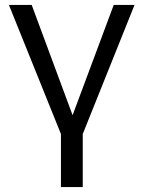

<svg xmlns="http://www.w3.org/2000/svg" viewBox="-20 -542 580 775"><path d="M226 213V-1L16 -522H108L273 -77L439 -522H523L314 -1V213Z"/></svg>

Font: YasnoRaleway Medium
Style: Regular
Weight: 500
Designer: Matt McInerney, Pablo Impallari, Rodrigo Fuenzalida
Foundry: Matt McInerney, Pablo Impallari, Rodrigo Fuenzalida
Version: Version 4.026